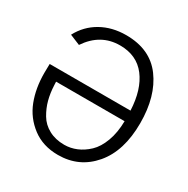

<svg xmlns="http://www.w3.org/2000/svg" viewBox="-172 -899 1042 1067"><g transform="rotate(30 348.5 -365.5)"><path d="M46.9 -338.9Q46.9 -380.9 47.9 -397.5H566.4Q560.5 -529.3 502 -606Q443.4 -682.6 335.9 -682.6Q210.9 -682.6 135.7 -570.3L69.3 -597.7Q107.4 -669.9 177.2 -709.5Q247.1 -749 336.9 -749Q491.2 -749 569.8 -642.6Q648.4 -536.1 648.4 -364.3Q648.4 -185.5 562 -84Q475.6 17.6 339.8 17.6Q243.2 17.6 175.3 -33.7Q107.4 -85 77.1 -163.6Q46.9 -242.2 46.9 -338.9ZM127.9 -330.1Q127.9 -325.2 128.4 -317.9Q128.9 -310.5 128.9 -307.6Q130.9 -258.8 142.1 -216.3Q153.3 -173.8 176.8 -134.3Q200.2 -94.7 242.7 -71.8Q285.2 -48.8 341.8 -48.8Q381.8 -48.8 419.4 -64.5Q457 -80.1 490.7 -111.8Q524.4 -143.6 545.4 -200.2Q566.4 -256.8 567.4 -330.1Z"/></g></svg>

Font: Gothic A1
Style: Regular
Weight: 400
Designer: HanYang I&C Co.,Ltd.
Foundry: HanYang I&C Co.,Ltd.
Version: Version 2.50